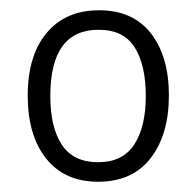

<svg xmlns="http://www.w3.org/2000/svg" viewBox="-20 -743 381 374"><path d="M309 -557Q309 -481 273.5 -435Q238 -389 171 -389Q106 -389 70 -434Q34 -479 34 -557Q34 -635 71 -679Q108 -723 173 -723Q239 -723 274 -678Q309 -633 309 -557ZM78 -556Q78 -495 100.5 -461Q123 -427 171 -427Q219 -427 241.5 -461.5Q264 -496 264 -556Q264 -616 242.5 -650.5Q221 -685 172 -685Q78 -685 78 -556Z"/></svg>

Font: Noto Sans Lao Looped SemiCondensed Light
Style: Regular
Weight: 300
Width: 4
Designer: Mark Frömberg, Ben Mitchell
Foundry: The Fontpad Ltd
Version: Version 1.002; ttfautohint (v1.8.4.7-5d5b)